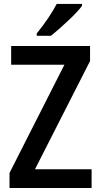

<svg xmlns="http://www.w3.org/2000/svg" viewBox="-20 -945 505 965"><path d="M440.4 -94.2V0H27.8V-75.7L303.7 -619.6H36.1V-713.9H432.6V-638.2L155.8 -94.2ZM164.6 -765.1V-776.9Q179.2 -794.4 194.1 -814.7Q209 -835 222.7 -855Q236.3 -875 247.1 -893.3Q257.8 -911.6 265.1 -925.3H392.1V-915.5Q382.8 -902.3 365.2 -883.5Q347.7 -864.7 325.4 -843.8Q303.2 -822.8 280 -802.2Q256.8 -781.7 235.8 -765.1Z"/></svg>

Font: Open Sans
Style: Regular
Weight: 600
Width: 3
Foundry: Ascender Corporation
Version: Version 1.000